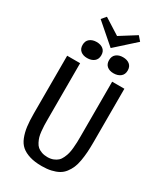

<svg xmlns="http://www.w3.org/2000/svg" viewBox="-246 -1092 1034 1209"><g transform="rotate(30 271.0 -488.0)"><path d="M417 -965.8 275.9 -838.9 129.9 -965.8 157.2 -998 272.9 -924.8 389.2 -998ZM181.2 -828.1Q211.4 -828.1 229.7 -813.2Q248 -798.3 248 -770Q248 -740.7 228.5 -725.3Q209 -710 178.2 -710Q148.9 -710 130.9 -724.9Q112.8 -739.7 112.8 -768.1Q112.8 -797.4 132.1 -812.7Q151.4 -828.1 181.2 -828.1ZM373 -828.1Q403.3 -828.1 421.6 -813.2Q439.9 -798.3 439.9 -770Q439.9 -740.7 420.4 -725.3Q400.9 -710 370.1 -710Q340.8 -710 323 -724.9Q305.2 -739.7 305.2 -768.1Q305.2 -797.4 324.2 -812.7Q343.3 -828.1 373 -828.1ZM479 -273.9Q479 -231.4 476.8 -199Q474.6 -166.5 469 -134.5Q463.4 -102.5 453.6 -79.6Q443.8 -56.6 428.2 -36.4Q412.6 -16.1 390.6 -3.9Q368.7 8.3 338.9 15.1Q309.1 22 271 22Q219.7 22 183.1 10.7Q146.5 -0.5 123 -20.5Q99.6 -40.5 86.4 -74.2Q73.2 -107.9 68.1 -147Q63 -186 63 -241.2V-660.2H157.2V-252Q157.2 -225.6 157.7 -208.5Q158.2 -191.4 160.6 -167.5Q163.1 -143.6 167.5 -128.2Q171.9 -112.8 180.7 -95.5Q189.5 -78.1 201.4 -68.1Q213.4 -58.1 231.9 -51.5Q250.5 -44.9 273.9 -44.9Q297.4 -44.9 315.9 -52.2Q334.5 -59.6 346.4 -70.6Q358.4 -81.5 366.9 -100.1Q375.5 -118.7 379.9 -135.3Q384.3 -151.9 386.7 -177Q389.2 -202.1 389.6 -219.5Q390.1 -236.8 390.1 -263.2V-660.2H479Z"/></g></svg>

Font: Sansita Light
Style: Regular
Weight: 300
Designer: Pablo Cosgaya
Foundry: Omnibus-Type
Version: Version 1.006;hotconv 1.0.109;makeotfexe 2.5.65596